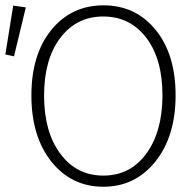

<svg xmlns="http://www.w3.org/2000/svg" viewBox="-43 -691 735 723"><path d="M-22.9 -485.8 6.8 -669.9 54.2 -663.1 9.8 -479ZM568.8 -331.5Q568.8 -468.8 507.8 -548.8Q446.3 -628.9 345.7 -628.9Q245.1 -628.9 184.1 -548.3Q123 -467.8 123 -331.1Q123 -194.3 184.1 -112.3Q245.1 -29.8 346.2 -29.8Q447.3 -29.8 507.8 -112.3Q568.4 -194.8 568.8 -331.5ZM346.2 12.2Q226.1 12.2 150.4 -82.5Q75.2 -177.2 75.2 -331.5Q75.2 -485.8 150.4 -578.6Q226.1 -670.9 346.7 -670.9Q467.8 -670.9 543 -578.6Q618.2 -486.3 618.2 -332Q618.2 -177.7 542 -82.5Q465.8 12.2 346.2 12.2Z"/></svg>

Font: SourceSansPro-Light
Style: Regular
Weight: 300
Designer: Paul D. Hunt
Foundry: Adobe Systems Incorporated
Version: Version 2.020;PS 2.0;hotconv 1.0.86;makeotf.lib2.5.63406